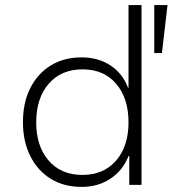

<svg xmlns="http://www.w3.org/2000/svg" viewBox="-20 -725 677 753"><path d="M300 8Q231 8 179.5 -23.5Q128 -55 99 -112.5Q70 -170 70 -246Q70 -323 99 -380Q128 -437 179.5 -468.5Q231 -500 300 -500Q365 -500 413 -468.5Q461 -437 482 -381H484V-705H535V0H487V-113H484Q462 -57 413.5 -24.5Q365 8 300 8ZM303 -39Q387 -39 435.5 -95.5Q484 -152 484 -245Q484 -340 435.5 -396.5Q387 -453 304 -453Q220 -453 171 -396.5Q122 -340 122 -245Q122 -152 170.5 -95.5Q219 -39 303 -39ZM585 -517V-705H637L615 -517Z"/></svg>

Font: Nunito Sans 7pt ExtraLight
Style: Regular
Weight: 250
Designer: Vernon Adams
Foundry: Vernon Adams
Version: Version 3.101;gftools[0.9.27]